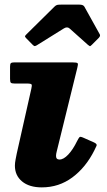

<svg xmlns="http://www.w3.org/2000/svg" viewBox="-20 -790 464 831"><path d="M314.5 -496 225.5 -134.5Q222.5 -123.5 222.5 -115Q222.5 -99.5 237.5 -99.5Q255 -99.5 275.2 -120.8Q295.5 -142 314 -180Q321 -193.5 324.5 -196.8Q328 -200 343 -193L387 -173.5Q401 -167 398 -159.5Q395 -152 388.5 -139.5Q351.5 -65.5 293.2 -22.2Q235 21 161 21Q106.5 21 75.5 -4.8Q44.5 -30.5 44.5 -73Q44.5 -84.5 47.5 -100Q50.5 -115.5 52.5 -125.5L115.5 -405.5Q119 -420 116.8 -424.2Q114.5 -428.5 96 -428.5H43Q30.5 -428.5 27 -432Q23.5 -435.5 23.5 -448.5V-501.5Q23.5 -513.5 27.2 -516.8Q31 -520 42.5 -520H293Q313 -520 316 -516.2Q319 -512.5 314.5 -496ZM121 -596.5 92.5 -625.5Q87.5 -631 88.2 -633.5Q89 -636 95 -642L216 -761.5Q222 -767.5 227.8 -768.8Q233.5 -770 244.5 -770H323.5Q340 -770 345 -761.5L411.5 -642Q416 -635 407.5 -626L377.5 -596Q371 -589.5 368.8 -590.2Q366.5 -591 361 -595.5L281.5 -666.5Q271 -676 256.5 -667L138.5 -593.5Q131.5 -589.5 128.2 -591Q125 -592.5 121 -596.5Z"/></svg>

Font: Besley* Heavy
Style: Italic
Weight: 800
Italic angle: -13°
Designer: Owen Earl
Foundry: indestructible type*
Version: Version 3.000; ttfautohint (v1.8.3)